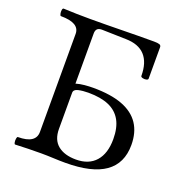

<svg xmlns="http://www.w3.org/2000/svg" viewBox="-122 -776 856 890"><g transform="rotate(20 306.5 -331.5)"><path d="M47 3Q43 3 41.5 -6Q40 -15 41.5 -24.5Q43 -34 47 -34Q91 -34 113 -48.5Q135 -63 135 -91V-575Q135 -629 43 -629Q39 -629 37 -638.5Q35 -648 36.5 -657Q38 -666 43 -666Q109 -663 174 -663Q253 -663 331.5 -664.5Q410 -666 489 -666Q507 -666 515.5 -663Q524 -660 524 -651V-496Q524 -490 515 -488Q506 -486 497 -488.5Q488 -491 488 -496Q488 -562 456.5 -596.5Q425 -631 362 -632L243 -635Q227 -635 220 -627.5Q213 -620 213 -606V-358Q233 -364 255.5 -366Q278 -368 297 -368Q385 -368 441.5 -346.5Q498 -325 526 -283Q554 -241 554 -179Q554 -88 489.5 -42.5Q425 3 294 3Q264 3 234 1.5Q204 0 174 0Q112 0 47 3ZM335 -28Q398 -28 432 -66.5Q466 -105 466 -176Q466 -232 446 -268Q426 -304 386 -321.5Q346 -339 284 -339Q256 -339 234.5 -334Q213 -329 213 -313V-135Q213 -81 245.5 -54.5Q278 -28 335 -28Z"/></g></svg>

Font: Junicode VF
Style: Regular
Weight: 400
Designer: Peter S. Baker
Version: Version 2.213